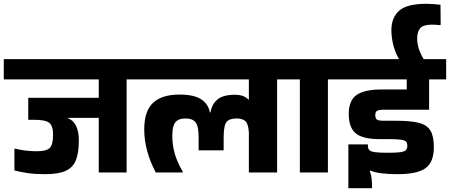

<svg xmlns="http://www.w3.org/2000/svg" viewBox="-55 -919 2374 1013"><path d="M183 0Q133 0 93 -5.5Q53 -11 21 -20V-134L23 -135Q47 -129 76 -125Q105 -121 140 -121Q188 -121 206.5 -137.5Q225 -154 225 -209Q225 -254 205.5 -270.5Q186 -287 124 -287H94V-403H466V-500H-35V-607H713V-500H613V-9H466V-297H304V-295Q333 -284 347 -253.5Q361 -223 361 -180Q361 -113 345.5 -74Q330 -35 291.5 -17.5Q253 0 183 0Z M767 -9Q738 -63 722 -120.5Q706 -178 706 -236Q706 -334 753 -377Q800 -420 891 -420Q970 -420 1007.5 -394.5Q1045 -369 1052 -326H1055Q1063 -369 1092 -394Q1121 -419 1185 -419Q1233 -419 1256 -393L1258 -395V-500H663V-607H1507V-500H1407V-9H1258V-222Q1255 -266 1239.5 -280Q1224 -294 1193 -294Q1155 -294 1140 -275Q1125 -256 1125 -193V-126H993V-193Q993 -254 976.5 -274Q960 -294 925 -294Q886 -294 870 -273.5Q854 -253 854 -203Q854 -154 867 -108.5Q880 -63 909 -14V-9Z M1527 -9V-500H1427V-607H1775V-500H1675V-9Z M1695 -500V-607H2299V-500H2209V-340H1963Q1946 -340 1935.5 -335Q1925 -330 1925 -311Q1925 -292 1935.5 -287Q1946 -282 1963 -282H2035Q2111 -282 2154.5 -271Q2198 -260 2216 -230Q2234 -200 2234 -143Q2234 -63 2190 -31.5Q2146 0 2042 0Q1943 0 1899 -19L1896 -16Q1904 5 1906 25Q1908 45 1908 74H1783V-157H1886V-149Q1886 -135 1894 -127Q1902 -119 1924.5 -116Q1947 -113 1990 -113Q2035 -113 2057 -116Q2079 -119 2086.5 -127Q2094 -135 2094 -149Q2094 -164 2087.5 -171.5Q2081 -179 2060 -182Q2039 -185 1997 -185H1947Q1859 -185 1822 -215.5Q1785 -246 1785 -318Q1785 -389 1826.5 -418Q1868 -447 1959 -447H2091V-500ZM2270 -790 2268 -786Q2244 -789 2224 -789Q2179 -789 2162.5 -770.5Q2146 -752 2146 -716Q2146 -687 2156 -658Q2166 -629 2183 -603H2049V-610Q2030 -642 2020 -681.5Q2010 -721 2010 -760Q2010 -826 2051 -862.5Q2092 -899 2195 -899Q2209 -899 2230 -897.5Q2251 -896 2269 -894Z"/></svg>

Font: Bakbak One
Style: Regular
Weight: 400
Designer: Saumya Kishore and Sanchit Sawaria
Foundry: A Good Feeling
Version: Version 1.003; ttfautohint (v1.8.3)